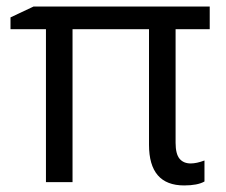

<svg xmlns="http://www.w3.org/2000/svg" viewBox="-20 -555 690 585"><path d="M515 -120V-466H619V-535H82L12 -502V-466H120V0H201V-466H434V-114Q434 10 541 10Q582 10 603 -2V-66Q579 -57 561 -57Q539 -57 527 -71.5Q515 -86 515 -120Z"/></svg>

Font: OpenSansMMV
Style: Regular
Weight: 400
Designer: Steve Matteson
Foundry: Ascender Corporation
Version: Version 4.000